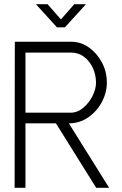

<svg xmlns="http://www.w3.org/2000/svg" viewBox="-20 -900 583 920"><path d="M503 0H441L248 -309H102V0H50L51 -700H321Q367 -700 405.5 -673Q444 -646 468 -601.5Q492 -557 492 -504Q492 -456 468 -411Q444 -366 402.5 -337.5Q361 -309 310 -309ZM440 -504Q440 -541 425 -574Q410 -607 383 -627.5Q356 -648 321 -648H102V-360H318Q351 -360 378.5 -383Q406 -406 423 -439.5Q440 -473 440 -504ZM253 -769 152 -880H208L272 -807L336 -880H392L291 -769Z"/></svg>

Font: Kulim Park ExtraLight
Style: Regular
Weight: 275
Designer: Noponies / Dale Sattler
Foundry: Noponies
Version: Version 1.000; ttfautohint (v1.8.3)